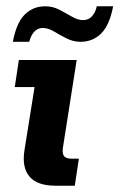

<svg xmlns="http://www.w3.org/2000/svg" viewBox="-20 -591 380 611"><path d="M157 0Q98 0 73.5 -29.5Q49 -59 58 -114L90 -314H27L40 -400H224L181 -126Q177 -105 183 -95.5Q189 -86 208 -86H231L218 0ZM236 -458Q213 -458 191.5 -469Q170 -480 151.5 -491Q133 -502 116 -502Q100 -502 89 -490Q78 -478 73 -458H21Q32 -518 58.5 -544.5Q85 -571 124 -571Q148 -571 169 -560Q190 -549 209 -538Q228 -527 244 -527Q262 -527 273 -539.5Q284 -552 288 -571H340Q329 -512 302.5 -485Q276 -458 236 -458Z"/></svg>

Font: Rokkitt SemiBold
Style: Bold Italic
Weight: 700
Italic angle: -9°
Version: Version 3.103